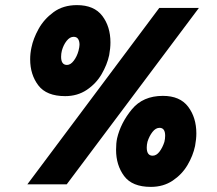

<svg xmlns="http://www.w3.org/2000/svg" viewBox="-20 -721 849 751"><path d="M98 -489Q98 -512 103 -535Q110 -570 131 -608Q152 -646 189.5 -673.5Q227 -701 281 -701Q348 -701 380 -659Q412 -617 412 -555Q412 -532 407 -505Q399 -468 377.5 -431Q356 -394 319.5 -369.5Q283 -345 235 -345Q162 -345 130 -387Q98 -429 98 -489ZM603 -690H758L241 0H87ZM287 -522Q291 -538 291 -546Q291 -560 285.5 -568.5Q280 -577 268 -577Q253 -577 240.5 -561Q228 -545 222 -523Q219 -511 219 -499Q219 -467 242 -467Q256 -467 268.5 -483.5Q281 -500 287 -522ZM434 -135Q434 -161 438 -180Q452 -240 495.5 -293Q539 -346 617 -346Q684 -346 716 -303.5Q748 -261 748 -199Q748 -177 743 -150Q735 -112 713.5 -75.5Q692 -39 655.5 -14.5Q619 10 570 10Q497 10 465.5 -32.5Q434 -75 434 -135ZM623 -166Q626 -178 626 -190Q626 -221 604 -221Q589 -221 576.5 -205Q564 -189 557 -167Q554 -155 554 -144Q554 -112 577 -112Q592 -112 604 -128Q616 -144 623 -166Z"/></svg>

Font: Decalotype Black Italic
Style: Regular
Weight: 900
Italic angle: -12°
Designer: Alfredo Marco Pradil
Foundry: Alfredo Marco Pradil
Version: Version 1.0